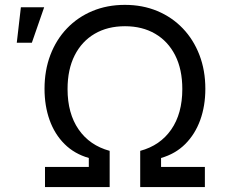

<svg xmlns="http://www.w3.org/2000/svg" viewBox="-20 -757 911 777"><path d="M162.1 0V-81.5H339.4V-117.7Q281.2 -134.3 241.2 -174.1Q201.2 -213.9 180.7 -271.2Q160.2 -328.6 160.2 -397.5Q160.2 -472.2 183.8 -534.4Q207.5 -596.7 251 -642.1Q294.4 -687.5 354 -712.4Q413.6 -737.3 485.4 -737.3Q557.1 -737.3 616.7 -712.4Q676.3 -687.5 719.7 -642.1Q763.2 -596.7 787.1 -534.4Q811 -472.2 811 -397.5Q811 -328.6 790.3 -271.2Q769.5 -213.9 729.7 -174.1Q689.9 -134.3 631.8 -117.7V-81.5H809.1V0H547.4V-146.5Q627.9 -168 672.9 -232.7Q717.8 -297.4 717.8 -396.5Q717.8 -476.1 689 -533Q660.2 -589.8 607.9 -620.4Q555.7 -650.9 485.8 -650.9Q415.5 -650.9 363.3 -620.4Q311 -589.8 282.2 -533Q253.4 -476.1 253.4 -396.5Q253.4 -297.9 298.1 -233.2Q342.8 -168.5 423.8 -146.5V0ZM47.9 -584 64.5 -727.5H158.7L108.9 -584Z"/></svg>

Font: Adwaita Sans
Style: Regular
Weight: 400
Designer: Rasmus Andersson
Foundry: rsms
Version: Version 4.001;git-9221beed3